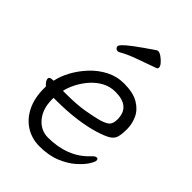

<svg xmlns="http://www.w3.org/2000/svg" viewBox="-214 -811 927 927"><g transform="rotate(45 250.0 -347.5)"><path d="M361 -649Q312 -631 263.5 -614Q215 -597 181 -577Q175 -574 170 -574Q163 -574 158 -579Q153 -584 153 -591Q153 -597 165 -609.5Q177 -622 209.5 -646.5Q242 -671 303 -712Q305 -713 309 -713Q319 -713 332.5 -703.5Q346 -694 357 -681.5Q368 -669 368 -659Q368 -652 361 -649ZM111 -196V-186Q111 -121 144.5 -81Q178 -41 228 -41Q292 -41 345.5 -61.5Q399 -82 439 -125Q446 -133 452 -136.5Q458 -140 462 -140Q472 -140 472 -128Q472 -119 457.5 -96Q443 -73 413 -46.5Q383 -20 337 -1Q291 18 228 18Q177 18 135.5 -7.5Q94 -33 70 -81Q46 -129 46 -195V-209Q37 -216 31 -225Q25 -234 25 -241Q25 -254 44 -254Q45 -254 48.5 -254.5Q52 -255 53 -255Q60 -291 81.5 -331Q103 -371 136 -406.5Q169 -442 211.5 -464Q254 -486 303 -486Q365 -486 401.5 -464.5Q438 -443 453.5 -409.5Q469 -376 469 -340Q469 -306 463.5 -286Q458 -266 438 -253.5Q418 -241 373 -227Q328 -213 265.5 -204.5Q203 -196 124 -196ZM139 -252Q213 -252 263 -260.5Q313 -269 346 -278Q382 -289 392.5 -302Q403 -315 403 -341Q403 -428 302 -428Q265 -428 234 -411Q203 -394 179.5 -367Q156 -340 140.5 -309.5Q125 -279 119 -252Z"/></g></svg>

Font: Moon Stars Kai HW
Style: Regular
Weight: 400
Designer: GuiWonder
Version: Version 1.101